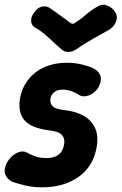

<svg xmlns="http://www.w3.org/2000/svg" viewBox="-39 -784 519 820"><path d="M141 16Q101 16 68.5 8Q36 0 15 -7Q-5 -16 -14.5 -34.5Q-24 -53 -14 -79Q-7 -97 8 -112.5Q23 -128 42 -134.5Q61 -141 77 -132Q92 -123 112 -116Q132 -109 161 -109Q192 -109 211 -123.5Q230 -138 235 -169Q239 -193 225 -208Q211 -223 172 -227Q141 -231 115.5 -239.5Q90 -248 72.5 -263.5Q55 -279 48 -303Q41 -327 46 -361Q54 -408 81 -443Q108 -478 150.5 -497Q193 -516 246 -516Q279 -516 309 -509Q339 -502 358 -493Q378 -484 387.5 -465.5Q397 -447 386 -421Q380 -404 364 -390.5Q348 -377 329.5 -373.5Q311 -370 296 -380Q284 -388 267 -394.5Q250 -401 227 -401Q206 -401 192.5 -390.5Q179 -380 176 -361Q174 -342 186 -330Q198 -318 241 -313Q285 -308 317.5 -290Q350 -272 366 -239.5Q382 -207 374 -157Q360 -73 296.5 -28.5Q233 16 141 16ZM456 -726Q462 -716 459.5 -702.5Q457 -689 448.5 -677Q440 -665 427 -657Q384 -633 352.5 -615Q321 -597 286 -573Q269 -562 252.5 -562Q236 -562 224 -573Q195 -598 167 -624.5Q139 -651 111 -666Q95 -676 94 -693.5Q93 -711 104 -726L106 -729Q121 -752 141 -756Q161 -760 176 -748Q200 -732 220.5 -716.5Q241 -701 265 -684Q268 -683 271 -682.5Q274 -682 278 -684Q305 -701 327.5 -721Q350 -741 381 -758Q400 -769 421.5 -759.5Q443 -750 455 -729Z"/></svg>

Font: Winky Sans SemiBold
Style: Italic
Weight: 600
Italic angle: -8.97852°
Designer: Simon Atzbach
Foundry: typofactur
Version: Version 1.205